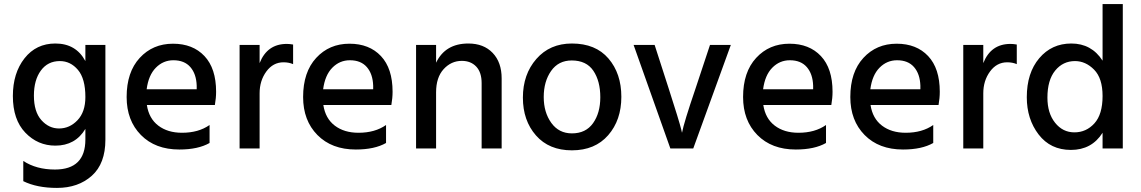

<svg xmlns="http://www.w3.org/2000/svg" viewBox="-20 -727 5586 940"><path d="M496 -43Q496 74 429.5 133.5Q363 193 259 193Q161 193 94 160V61Q158 103 249 103Q398 103 398 -44V-96Q349 -14 251 -14Q165 -14 104 -77.5Q43 -141 43 -257Q43 -369 100 -441.5Q157 -514 251 -514Q352 -514 398 -428V-507H496ZM146 -259Q146 -180 182.5 -139Q219 -98 269 -98Q321 -98 359.5 -138.5Q398 -179 398 -252Q398 -342 361.5 -385Q325 -428 273 -428Q214 -428 180 -381.5Q146 -335 146 -259Z M1006 -27Q950 5 858 5Q740 5 670 -66Q600 -137 600 -252Q600 -374 664 -443.5Q728 -513 827 -513Q924 -513 981 -452.5Q1038 -392 1038 -278Q1038 -247 1032 -213H699Q709 -147 755 -112Q801 -77 871 -77Q952 -77 1006 -115ZM829 -432Q779 -432 743 -395.5Q707 -359 698 -290H943V-308Q941 -365 912 -398.5Q883 -432 829 -432Z M1251 0H1153V-507H1251V-418Q1288 -512 1384 -512Q1398 -512 1415 -509V-413Q1394 -422 1368 -422Q1317 -422 1284 -377Q1251 -332 1251 -270Z M1870 -27Q1814 5 1722 5Q1604 5 1534 -66Q1464 -137 1464 -252Q1464 -374 1528 -443.5Q1592 -513 1691 -513Q1788 -513 1845 -452.5Q1902 -392 1902 -278Q1902 -247 1896 -213H1563Q1573 -147 1619 -112Q1665 -77 1735 -77Q1816 -77 1870 -115ZM1693 -432Q1643 -432 1607 -395.5Q1571 -359 1562 -290H1807V-308Q1805 -365 1776 -398.5Q1747 -432 1693 -432Z M2436 0H2338V-320Q2338 -373 2311.5 -401Q2285 -429 2241 -429Q2189 -429 2152 -388.5Q2115 -348 2115 -275V0H2017V-507H2115V-420Q2160 -514 2273 -514Q2348 -514 2392 -468Q2436 -422 2436 -343Z M2780 9Q2668 9 2604 -64Q2540 -137 2540 -249Q2540 -363 2606 -438.5Q2672 -514 2780 -514Q2896 -514 2959 -440.5Q3022 -367 3022 -253Q3022 -139 2957.5 -65Q2893 9 2780 9ZM2642 -252Q2642 -177 2679 -125.5Q2716 -74 2780 -74Q2848 -74 2883.5 -124Q2919 -174 2919 -251Q2919 -330 2885 -380.5Q2851 -431 2779 -431Q2714 -431 2678 -379.5Q2642 -328 2642 -252Z M3374 0H3262L3082 -507H3185L3254 -293Q3278 -219 3294.5 -165Q3311 -111 3315 -94L3319 -77Q3328 -126 3385 -293L3456 -507H3558Z M4024 -27Q3968 5 3876 5Q3758 5 3688 -66Q3618 -137 3618 -252Q3618 -374 3682 -443.5Q3746 -513 3845 -513Q3942 -513 3999 -452.5Q4056 -392 4056 -278Q4056 -247 4050 -213H3717Q3727 -147 3773 -112Q3819 -77 3889 -77Q3970 -77 4024 -115ZM3847 -432Q3797 -432 3761 -395.5Q3725 -359 3716 -290H3961V-308Q3959 -365 3930 -398.5Q3901 -432 3847 -432Z M4549 -27Q4493 5 4401 5Q4283 5 4213 -66Q4143 -137 4143 -252Q4143 -374 4207 -443.5Q4271 -513 4370 -513Q4467 -513 4524 -452.5Q4581 -392 4581 -278Q4581 -247 4575 -213H4242Q4252 -147 4298 -112Q4344 -77 4414 -77Q4495 -77 4549 -115ZM4372 -432Q4322 -432 4286 -395.5Q4250 -359 4241 -290H4486V-308Q4484 -365 4455 -398.5Q4426 -432 4372 -432Z M4794 0H4696V-507H4794V-418Q4831 -512 4927 -512Q4941 -512 4958 -509V-413Q4937 -422 4911 -422Q4860 -422 4827 -377Q4794 -332 4794 -270Z M5108 -249Q5108 -173 5145.5 -126Q5183 -79 5240 -79Q5298 -79 5338 -123Q5378 -167 5378 -257Q5378 -344 5336.5 -386Q5295 -428 5243 -428Q5184 -428 5146 -381.5Q5108 -335 5108 -249ZM5477 0H5378V-77Q5325 7 5223 7Q5123 7 5065 -68.5Q5007 -144 5007 -251Q5007 -370 5068 -442Q5129 -514 5225 -514Q5324 -514 5378 -430V-707H5477Z"/></svg>

Font: Hind Vadodara Medium
Style: Regular
Weight: 500
Designer: Hitesh Malaviya
Foundry: Indian Type Foundry
Version: Version 1.001;PS 1.0;hotconv 1.0.86;makeotf.lib2.5.63406; tt